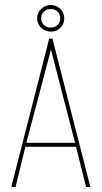

<svg xmlns="http://www.w3.org/2000/svg" viewBox="-20 -745 405 765"><path d="M25 0 176 -591H189L340 0H323L283 -160H81L42 0ZM85 -176H279L187 -532L183 -549L179 -532ZM183 -619Q160 -619 144 -634.5Q128 -650 128 -672Q128 -694 144 -709.5Q160 -725 182 -725Q205 -725 220.5 -709.5Q236 -694 236 -672Q236 -650 221 -634.5Q206 -619 183 -619ZM182 -635Q198 -635 209 -645.5Q220 -656 220 -672Q220 -689 209 -699Q198 -709 182 -709Q166 -709 155 -699Q144 -689 144 -672Q144 -656 155 -645.5Q166 -635 182 -635Z"/></svg>

Font: Alumni Sans Pinstripe
Style: Regular
Weight: 400
Designer: Robert E. Leuschke
Foundry: Robert E. Leuschke
Version: Version 1.010; ttfautohint (v1.8.4.7-5d5b)